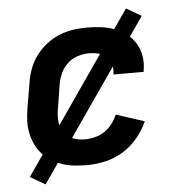

<svg xmlns="http://www.w3.org/2000/svg" viewBox="-49 -636 698 751"><g transform="rotate(-5 300.0 -260.0)"><path d="M269 8Q244 8 219.5 5.5Q195 3 172.5 -4.5Q150 -12 130 -24Q110 -36 94.5 -53Q79 -70 69 -91Q59 -112 54 -135.5Q49 -159 50 -183.5Q51 -208 55 -233L72 -333Q76 -360 86 -387Q96 -414 113.5 -437.5Q131 -461 154.5 -479.5Q178 -498 205 -509Q232 -520 259.5 -524Q287 -528 314 -528Q342 -528 370 -524.5Q398 -521 423 -511.5Q448 -502 469 -486Q490 -470 503.5 -447.5Q517 -425 521.5 -397.5Q526 -370 521 -343Q521 -341 521 -339.5Q521 -338 520 -336H402Q402 -337 402 -337.5Q402 -338 402 -339Q405 -358 400 -376Q395 -394 382 -406Q369 -418 351 -422.5Q333 -427 314 -427Q292 -427 269.5 -420Q247 -413 229.5 -397Q212 -381 202.5 -360Q193 -339 189 -317L173 -217Q169 -193 171.5 -169Q174 -145 187 -127Q200 -109 222.5 -101Q245 -93 269 -93Q288 -93 308 -98Q328 -103 345.5 -114.5Q363 -126 376 -143Q389 -160 397 -179L508 -143Q493 -109 468 -79Q443 -49 410.5 -29Q378 -9 341.5 -0.5Q305 8 269 8ZM100 69 41 35 473 -589 532 -555Z"/></g></svg>

Font: Zed Sans Extended
Style: Bold Italic
Weight: 700
Width: 7
Italic angle: -9°
Designer: Belleve Invis
Foundry: Belleve Invis
Version: Version 1.0.0; ttfautohint (v1.8.4)